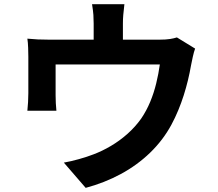

<svg xmlns="http://www.w3.org/2000/svg" viewBox="-20 -837 1040 914"><path d="M572.2 -817Q568.6 -785 566.8 -765.7Q565.1 -746.4 565.1 -724.7Q565.1 -711.5 565.1 -684.6Q565.1 -657.7 565.1 -628.8Q565.1 -599.9 565.1 -580.6H425.9Q425.9 -602.5 425.9 -631.4Q425.9 -660.3 425.9 -685.9Q425.9 -711.5 425.9 -724.7Q425.9 -746.4 424.6 -765.7Q423.3 -785 418.2 -817ZM908.8 -605.7Q902.9 -589.7 897.6 -565.5Q892.2 -541.2 889.5 -526.4Q883.3 -490.7 874.6 -454.7Q865.8 -418.6 854.5 -383Q843.1 -347.4 828.6 -312.2Q814.1 -277.1 795.8 -243Q756.1 -169.6 694.5 -110Q632.8 -50.4 555 -8.5Q477.2 33.5 387.9 57.3L283.9 -62.9Q317.8 -68.8 356.1 -79.6Q394.5 -90.3 425.3 -102.3Q466.6 -117.8 508.2 -142.4Q549.9 -167 587 -200Q624.1 -233 652.4 -272.9Q677.5 -310 695.1 -352.4Q712.7 -394.9 723.7 -440.4Q734.8 -485.9 740.9 -530.1H244.7Q244.7 -516.7 244.7 -497.2Q244.7 -477.6 244.7 -455.5Q244.7 -433.4 244.7 -414.5Q244.7 -395.6 244.7 -383.8Q244.7 -366.8 245.7 -345.9Q246.7 -325 248.5 -309.9H110.3Q112.3 -328.9 113.6 -351.3Q114.9 -373.8 114.9 -393.7Q114.9 -405.7 114.9 -428.9Q114.9 -452.2 114.9 -478.7Q114.9 -505.3 114.9 -529Q114.9 -552.7 114.9 -567Q114.9 -583.6 114 -609.2Q113.1 -634.9 110.3 -653Q136.1 -650.4 159.9 -649.3Q183.8 -648.2 212.5 -648.2H739.2Q770.5 -648.2 789.8 -651.4Q809.1 -654.5 822.1 -658.9Z"/></svg>

Font: Noto Sans TC Thin
Style: Regular
Weight: 100
Designer: Ryoko NISHIZUKA 西塚涼子 (kana, bopomofo & ideographs); Paul D. Hunt (Latin, Greek & Cyrillic); Sandoll Communications 산돌커뮤니
Foundry: Adobe
Version: Version 2.004-H2;hotconv 1.0.118;makeotfexe 2.5.65603